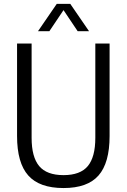

<svg xmlns="http://www.w3.org/2000/svg" viewBox="-20 -966 657 996"><path d="M309.5 9.5Q184.5 9.5 126.5 -55.8Q68.5 -121 68.5 -260.5V-740H144V-251Q144 -151.5 183.2 -104.5Q222.5 -57.5 309.5 -57.5Q396.5 -57.5 435.5 -104.5Q474.5 -151.5 474.5 -251V-740H548.5V-260.5Q548.5 -121 491.2 -55.8Q434 9.5 309.5 9.5ZM177 -804 274.5 -946H344.5L442 -804H383L309.5 -913.5L236 -804Z"/></svg>

Font: Encode Sans Condensed Condensed
Style: Regular
Weight: 400
Width: 3
Designer: Multiple Designers
Foundry: Impallari Type
Version: Version 3.000; ttfautohint (v1.8.3) -l 8 -r 50 -G 200 -x 14 